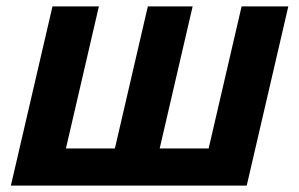

<svg xmlns="http://www.w3.org/2000/svg" viewBox="-20 -580 935 600"><path d="M144 -560H289L186 -116H339L442 -560H582L479 -116H632L735 -560H881L751 0H14Z"/></svg>

Font: KaiGen Gothic CN Bold
Style: Bold
Weight: 700
Designer: Ryoko NISHIZUKA  (kana & ideographs); Paul D. Hunt (Latin, Greek & Cyrillic); Wenlong ZHANG  (bopomofo); Sandoll Communi
Foundry: Adobe Systems Incorporated
Version: Version 1.002.20150501